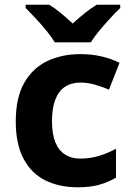

<svg xmlns="http://www.w3.org/2000/svg" viewBox="-20 -786 556 816"><path d="M311 10Q232 10 172.5 -19.5Q113 -49 80 -111.5Q47 -174 47 -270Q47 -371 83 -434Q119 -497 181 -526.5Q243 -556 322 -556Q370 -556 412.5 -546Q455 -536 488 -519L443 -405Q413 -418 382.5 -426.5Q352 -435 322 -435Q283 -435 256 -417Q229 -399 215 -362.5Q201 -326 201 -271Q201 -217 215 -182Q229 -147 256 -129.5Q283 -112 320 -112Q363 -112 401 -123.5Q439 -135 473 -154V-31Q441 -12 402.5 -1Q364 10 311 10ZM491 -766V-752Q473 -735 449 -709Q425 -683 402.5 -656Q380 -629 366 -606H213Q199 -629 177 -656Q155 -683 131 -708.5Q107 -734 89 -752V-766H189Q215 -750 239 -730Q263 -710 289 -686Q315 -710 340 -730Q365 -750 391 -766Z"/></svg>

Font: Noto Sans Cherokee
Style: Regular
Weight: 400
Designer: Monotype Design Team
Foundry: Monotype Imaging Inc.
Version: Version 2.001